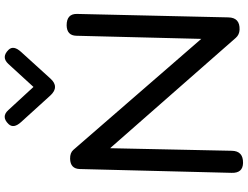

<svg xmlns="http://www.w3.org/2000/svg" viewBox="-141 -918 1079 837"><g transform="rotate(-90 398.5 -499.5)"><path d="M647.5 -161.6 163.6 -719.2Q150.9 -733.9 125 -733.4Q81.1 -732.4 80.1 -690.9L63.5 -29.3Q62 19.5 106.4 20.5Q158.7 21.5 159.7 -28.3L170.9 -559.1L651.9 -11.2Q665.5 4.4 687.5 5.4Q740.2 7.3 741.2 -43.5L756.3 -703.1Q757.3 -748.5 706.5 -748.5Q662.1 -747.6 661.1 -706.1ZM438 -799.3Q456.1 -798.8 474.6 -819.3L590.8 -947.3Q620.6 -980 600.1 -1001.5Q567.9 -1034.7 538.1 -1002.4L438 -893.1L337.4 -1002.4Q308.1 -1035.2 275.9 -1001.5Q255.4 -979.5 284.7 -947.3L400.9 -819.3Q419.9 -798.8 438 -799.3Z"/></g></svg>

Font: Comic Relief
Style: Regular
Weight: 400
Designer: Jeff Davis
Foundry: Loudifier
Version: Version 1.200; ttfautohint (v1.8.4.7-5d5b)